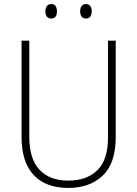

<svg xmlns="http://www.w3.org/2000/svg" viewBox="-20 -914 674 944"><path d="M549 -240Q549 -111 485 -50.5Q421 10 316 10Q205 10 145.5 -53.5Q86 -117 86 -241V-714H124V-243Q124 -132 174.5 -79Q225 -26 317 -26Q406 -26 458.5 -77Q511 -128 511 -237V-714H549ZM203 -858Q203 -873 210 -883.5Q217 -894 231 -894Q247 -894 253.5 -884Q260 -874 260 -858Q260 -842 253.5 -832.5Q247 -823 231 -823Q217 -823 210 -833Q203 -843 203 -858ZM374 -859Q374 -874 381 -884Q388 -894 402 -894Q417 -894 424 -884Q431 -874 431 -859Q431 -843 424.5 -833Q418 -823 402 -823Q388 -823 381 -833Q374 -843 374 -859Z"/></svg>

Font: Noto Sans Gujarati SemiCondensed ExtraLight
Style: Regular
Weight: 200
Width: 4
Designer: Jelle Bosma - Monotype Design Team, Universal Thirst
Foundry: Monotype Imaging Inc.
Version: Version 2.106; ttfautohint (v1.8.4.7-5d5b)